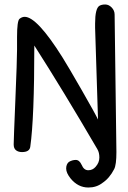

<svg xmlns="http://www.w3.org/2000/svg" viewBox="-20 -682 572 856"><path d="M491 -617 499 -4Q499 53 489 72Q468 113 436 134Q410 154 374 154Q328 154 295 114Q275 89 275 69.5Q275 50 287 40Q302 31 318 31Q334 31 344 53Q354 77 373.5 77Q393 77 406 62Q423 43 423 20.5Q423 -2 414 -17Q258 -284 133 -479Q133 -154 115 -28Q112 -4 78 -4Q62 -4 51.5 -12Q41 -20 41 -38Q41 -56 48.5 -236Q56 -416 56 -460.5Q56 -505 56 -517Q56 -589 67 -598Q78 -607 90 -607Q145 -607 258 -427Q282 -389 344 -281Q406 -173 417 -149L404 -558Q404 -568 404 -577Q404 -644 423 -656Q433 -662 449 -662Q465 -662 478 -648.5Q491 -635 491 -617Z"/></svg>

Font: Patrick Hand
Style: Regular
Weight: 400
Designer: Patrick Wagesreiter
Foundry: Patrick Wagesreiter
Version: Version 1.003;PS 001.003;hotconv 1.0.70;makeotf.lib2.5.58329